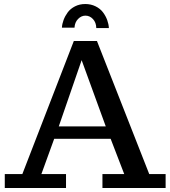

<svg xmlns="http://www.w3.org/2000/svg" viewBox="-20 -940 852 960"><path d="M3.9 0ZM310.1 -69.8V0H3.9V-69.8H91.8L349.1 -734.9H464.8L726.1 -69.8H808.1V0H492.2V-69.8H601.1L533.2 -246.1H251L187 -69.8ZM508.8 -308.1 388.2 -639.2 273.9 -308.1ZM289.6 -801.8Q290.5 -820.3 297.9 -840.1Q305.2 -859.9 318.6 -878.2Q332 -896.5 355 -908.2Q377.9 -919.9 406.2 -919.9Q434.6 -919.9 457.8 -908.4Q481 -897 494.9 -878.4Q508.8 -859.9 516.1 -839.6Q523.4 -819.3 524.4 -799.8H461.4Q460.9 -827.6 444.8 -844.7Q428.7 -861.8 407.2 -861.8Q386.7 -861.8 370.4 -845.2Q354 -828.6 352.5 -801.8Z"/></svg>

Font: Trocchi
Style: Regular
Weight: 400
Designer: vernon adams
Version: Version 1.0; ttfautohint (v0.8) -l 6 -r 50 -G 100